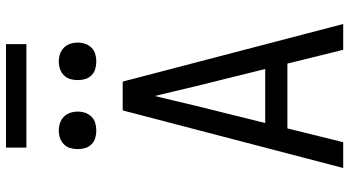

<svg xmlns="http://www.w3.org/2000/svg" viewBox="-282 -882 1164 640"><g transform="rotate(-90 300.0 -562.0)"><path d="M60 0 188 -490 252 -735H348L412 -490L540 0H454L408 -186H192L146 0ZM390 -260 333 -490Q325 -525 316.5 -559.5Q308 -594 300 -628Q292 -594 283.5 -559.5Q275 -525 267 -490L210 -260ZM415 -823Q402 -823 390 -826.5Q378 -830 369 -839Q360 -848 356.5 -860Q353 -872 353 -885Q353 -898 356.5 -910Q360 -922 369 -931Q378 -940 390 -944Q402 -948 415 -948Q428 -948 440 -944Q452 -940 461 -931Q470 -922 474 -910Q478 -898 478 -885Q478 -872 474 -860Q470 -848 461 -839Q452 -830 440 -826.5Q428 -823 415 -823ZM185 -823Q172 -823 160 -826.5Q148 -830 139 -839Q130 -848 126.5 -860Q123 -872 123 -885Q123 -898 126.5 -910Q130 -922 139 -931Q148 -940 160 -944Q172 -948 185 -948Q198 -948 210 -944Q222 -940 231 -931Q240 -922 244 -910Q248 -898 248 -885Q248 -872 244 -860Q240 -848 231 -839Q222 -830 210 -826.5Q198 -823 185 -823ZM473 -1056H128V-1124H473Z"/></g></svg>

Font: Iosevka Aile
Style: Regular
Weight: 400
Designer: Belleve Invis
Foundry: Belleve Invis
Version: Version 28.0.1; ttfautohint (v1.8.4)